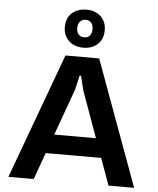

<svg xmlns="http://www.w3.org/2000/svg" viewBox="-64 -1058 914 1112"><g transform="rotate(5 393.0 -502.0)"><path d="M27 0 295 -729H491L758 0H609L415 -538L395 -620H387L368 -538L174 0ZM216 -156 254 -267H530L568 -156ZM394 -783Q341 -783 309 -813.5Q277 -844 277 -894Q277 -929 292 -953.5Q307 -978 333.5 -991Q360 -1004 394 -1004Q445 -1004 477 -974Q509 -944 509 -894Q509 -843 477 -813Q445 -783 394 -783ZM394 -843Q415 -843 426.5 -857Q438 -871 438 -894Q438 -918 426 -931.5Q414 -945 394 -945Q373 -945 361 -931Q349 -917 349 -894Q349 -870 361 -856.5Q373 -843 394 -843Z"/></g></svg>

Font: Hubot Sans Condensed ExtraLight SemiBold
Style: Regular
Weight: 600
Version: Version 2.000